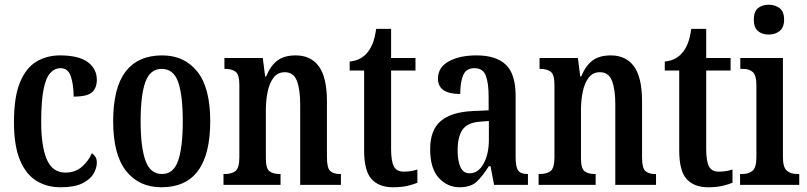

<svg xmlns="http://www.w3.org/2000/svg" viewBox="-20 -781 3410 811"><path d="M236 10Q178 10 133.5 -17.5Q89 -45 64 -105.5Q39 -166 39 -265Q39 -373 65 -434.5Q91 -496 135 -521.5Q179 -547 233 -547Q313 -547 351 -518.5Q389 -490 389 -444Q389 -410 369 -391.5Q349 -373 291 -373Q291 -422 279.5 -457.5Q268 -493 236 -493Q211 -493 192.5 -473Q174 -453 164 -403.5Q154 -354 154 -266Q154 -162 178 -107Q202 -52 256 -52Q298 -52 326 -76.5Q354 -101 368 -134Q377 -128 383 -118.5Q389 -109 389 -94Q389 -71 375 -47Q361 -23 327.5 -6.5Q294 10 236 10Z M662 10Q567 10 512.5 -59Q458 -128 458 -269Q458 -410 510.5 -478.5Q563 -547 665 -547Q759 -547 813.5 -478.5Q868 -410 868 -269Q868 10 662 10ZM664 -46Q713 -46 732.5 -102.5Q752 -159 752 -269Q752 -379 732.5 -434.5Q713 -490 663 -490Q614 -490 594 -434.5Q574 -379 574 -269Q574 -159 594.5 -102.5Q615 -46 664 -46Z M924 0V-46H930Q957 -46 974 -58Q991 -70 991 -117V-423Q991 -467 974.5 -478.5Q958 -490 932 -490H928V-536H1090L1100 -458H1104Q1123 -504 1152 -525.5Q1181 -547 1229 -547Q1293 -547 1327 -500.5Q1361 -454 1361 -352V-117Q1361 -71 1375 -58.5Q1389 -46 1416 -46H1420V0H1248V-340Q1248 -403 1234 -439.5Q1220 -476 1183 -476Q1153 -476 1135.5 -453Q1118 -430 1110.5 -393.5Q1103 -357 1103 -316V-112Q1103 -69 1118.5 -57.5Q1134 -46 1161 -46H1165V0Z M1640 10Q1581 10 1549.5 -24.5Q1518 -59 1518 -146V-483H1457V-521Q1485 -524 1503.5 -535Q1522 -546 1534 -562Q1546 -577 1554.5 -598.5Q1563 -620 1569 -659H1632V-536H1735V-483H1632V-151Q1632 -101 1643.5 -78.5Q1655 -56 1685 -56Q1716 -56 1743 -65V-9Q1729 -3 1703 3.5Q1677 10 1640 10Z M1921 10Q1870 10 1833.5 -29.5Q1797 -69 1797 -151Q1797 -232 1842 -270Q1887 -308 1978 -312L2044 -315V-373Q2044 -430 2032 -461.5Q2020 -493 1984 -493Q1949 -493 1936.5 -463.5Q1924 -434 1924 -384Q1830 -384 1830 -449Q1830 -497 1876 -522Q1922 -547 1993 -547Q2075 -547 2116.5 -508Q2158 -469 2158 -375V-117Q2158 -76 2168.5 -61Q2179 -46 2207 -46H2210V0H2067L2052 -79H2045Q2019 -38 1994 -14Q1969 10 1921 10ZM1963 -49Q2000 -49 2022.5 -89.5Q2045 -130 2045 -191V-270L2007 -267Q1954 -263 1933.5 -233Q1913 -203 1913 -146Q1913 -101 1925 -75Q1937 -49 1963 -49Z M2255 0V-46H2261Q2288 -46 2305 -58Q2322 -70 2322 -117V-423Q2322 -467 2305.5 -478.5Q2289 -490 2263 -490H2259V-536H2421L2431 -458H2435Q2454 -504 2483 -525.5Q2512 -547 2560 -547Q2624 -547 2658 -500.5Q2692 -454 2692 -352V-117Q2692 -71 2706 -58.5Q2720 -46 2747 -46H2751V0H2579V-340Q2579 -403 2565 -439.5Q2551 -476 2514 -476Q2484 -476 2466.5 -453Q2449 -430 2441.5 -393.5Q2434 -357 2434 -316V-112Q2434 -69 2449.5 -57.5Q2465 -46 2492 -46H2496V0Z M2971 10Q2912 10 2880.5 -24.5Q2849 -59 2849 -146V-483H2788V-521Q2816 -524 2834.5 -535Q2853 -546 2865 -562Q2877 -577 2885.5 -598.5Q2894 -620 2900 -659H2963V-536H3066V-483H2963V-151Q2963 -101 2974.5 -78.5Q2986 -56 3016 -56Q3047 -56 3074 -65V-9Q3060 -3 3034 3.5Q3008 10 2971 10Z M3227 -635Q3199 -635 3181.5 -650Q3164 -665 3164 -698Q3164 -732 3181.5 -746.5Q3199 -761 3227 -761Q3254 -761 3273 -746.5Q3292 -732 3292 -698Q3292 -665 3273 -650Q3254 -635 3227 -635ZM3106 0V-46H3115Q3142 -46 3158.5 -59.5Q3175 -73 3175 -117V-421Q3175 -463 3160 -476.5Q3145 -490 3119 -490H3107V-536H3287V-119Q3287 -74 3303.5 -60Q3320 -46 3347 -46H3356V0Z"/></svg>

Font: Noto Serif Tamil ExtraCondensed SemiBold
Style: Regular
Weight: 600
Width: 2
Designer: Indian Type Foundry, Tom Grace, and the Monotype Design Team
Foundry: Monotype Imaging Inc.
Version: Version 2.004; ttfautohint (v1.8.4.7-5d5b)